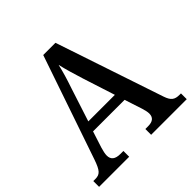

<svg xmlns="http://www.w3.org/2000/svg" viewBox="-183 -874 1033 1033"><g transform="rotate(-45 333.5 -357.0)"><path d="M0 0H229V-44H206C166 -44 148 -60 148 -90C148 -103 152 -121 158 -141L188 -234H428L461 -133C466 -117 470 -100 470 -88C470 -58 452 -44 417 -44H396V0H667V-44H656C620 -44 603 -56 589 -97L382 -714H289L86 -121C64 -58 50 -44 15 -44H0ZM270 -481C288 -534 300 -574 310 -618C320 -574 334 -527 351 -473L410 -290H208Z"/></g></svg>

Font: Noto Serif SemiCondensed Medium
Style: Regular
Weight: 500
Width: 4
Designer: Monotype Design Team
Foundry: Monotype Imaging Inc.
Version: Version 2.014